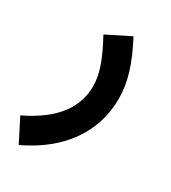

<svg xmlns="http://www.w3.org/2000/svg" viewBox="-186 -446 672 755"><g transform="rotate(30 150.5 -68.0)"><path d="M19 230C182 153 269 27 269 -124C269 -196 247 -270 196 -366L90 -313C133 -234 157 -174 157 -116C157 -26 106 59 -34 126Z"/></g></svg>

Font: Noto Sans Arabic UI Cn SmBd
Style: Regular
Weight: 600
Width: 3
Designer: Monotype Design Team, Nadine Chahine and Nizar Qandah
Foundry: Monotype Imaging Inc.
Version: Version 2.010